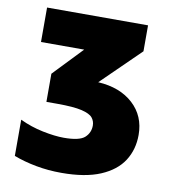

<svg xmlns="http://www.w3.org/2000/svg" viewBox="-81 -785 782 867"><g transform="rotate(10 309.5 -352.0)"><path d="M528 -714V-595L351 -422Q452 -416 512 -361Q572 -306 572 -219Q572 -152 539 -100.5Q506 -49 436.5 -19.5Q367 10 258 10Q197 10 141 -0.5Q85 -11 38 -29V-195Q88 -171 144 -159.5Q200 -148 241 -148Q313 -148 337 -170Q361 -192 361 -225Q361 -245 348.5 -260.5Q336 -276 298.5 -285Q261 -294 185 -294H136V-423L263 -556H65V-714Z"/></g></svg>

Font: Noto Sans Display Black
Style: Regular
Weight: 900
Designer: Monotype Design Team
Foundry: Monotype Imaging Inc.
Version: Version 2.003